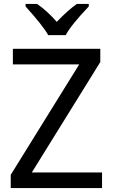

<svg xmlns="http://www.w3.org/2000/svg" viewBox="-20 -964 579 984"><path d="M35 0V-68L386 -634H46V-714H494V-646L143 -80H503V0ZM435 -931Q342 -833 317 -784H227Q202 -830 111 -931V-944H170Q224 -906 271 -852Q327 -911 374 -944H435Z"/></svg>

Font: Noto Sans Display
Style: Regular
Weight: 400
Designer: Monotype Design team
Foundry: Monotype Imaging Inc.
Version: Version 1.000